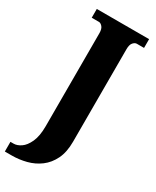

<svg xmlns="http://www.w3.org/2000/svg" viewBox="-262 -777 878 1081"><g transform="rotate(30 177.0 -237.0)"><path d="M-23 240V177H-2Q20 177 44.5 160.5Q69 144 87 105Q105 66 105 1V-603Q105 -631 93.5 -644Q82 -657 71 -657H24V-714H364V-657H317Q305 -657 293.5 -644Q282 -631 282 -601V0Q282 68 259.5 114Q237 160 199.5 188Q162 216 115.5 228Q69 240 22 240Z"/></g></svg>

Font: Noto Serif Condensed Black
Style: Regular
Weight: 900
Width: 3
Designer: Monotype Design Team
Foundry: Monotype Imaging Inc.
Version: Version 2.015; ttfautohint (v1.8.4.7-5d5b)